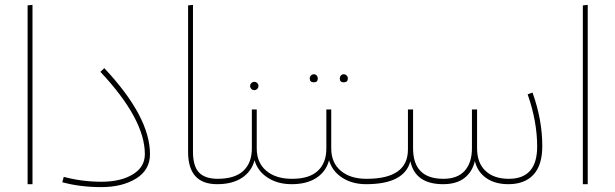

<svg xmlns="http://www.w3.org/2000/svg" viewBox="-20 -754 2519 786"><path d="M113 0H93V-732L113 -734Z M395 12Q308 12 235 -8L241 -30Q316 -10 395 -10Q474 -10 523.5 -40Q573 -70 573 -123Q573 -266 391 -460L407 -475Q594 -276 594 -123Q594 -58 537 -23Q480 12 395 12Z M750 -132V-732L770 -734V-133Q770 -74 794.5 -48Q819 -22 872 -22L884 -11L869 0Q750 0 750 -132Z M1033 -390Q1028 -385 1021 -385Q1014 -385 1009 -390Q1004 -395 1004 -402Q1004 -409 1009 -414Q1014 -419 1021 -419Q1028 -419 1033 -414Q1038 -409 1038 -402Q1038 -395 1033 -390ZM1175 -22 1189 -11 1174 0Q1117 0 1076 -26.5Q1035 -53 1022 -98Q1010 -52 970.5 -26Q931 0 869 0L854 -11L871 -22Q941 -22 976 -54.5Q1011 -87 1011 -146V-306H1031V-146Q1031 -88 1070 -55Q1109 -22 1175 -22Z M1265 -417Q1248 -417 1248 -433Q1248 -440 1253 -445Q1258 -450 1265 -450Q1272 -450 1276.5 -445Q1281 -440 1281 -433Q1281 -417 1265 -417ZM1387 -417Q1371 -417 1371 -433Q1371 -440 1375.5 -445Q1380 -450 1387 -450Q1394 -450 1399 -445Q1404 -440 1404 -433Q1404 -417 1387 -417ZM1480 -22 1494 -11 1479 0Q1422 0 1381 -26.5Q1340 -53 1327 -98Q1315 -52 1275.5 -26Q1236 0 1174 0L1159 -11L1176 -22Q1246 -22 1281 -54.5Q1316 -87 1316 -146V-306H1336V-146Q1336 -88 1375 -55Q1414 -22 1480 -22Z M2160 -375Q2200 -264 2200 -156Q2200 -78 2164 -39Q2128 0 2061 0Q2006 0 1970 -25.5Q1934 -51 1924 -95Q1914 -51 1881.5 -25.5Q1849 0 1794 0Q1680 0 1660 -94Q1635 0 1479 0L1464 -11L1481 -22Q1650 -22 1650 -142V-306H1671V-147Q1671 -22 1795 -22Q1853 -22 1882.5 -55Q1912 -88 1912 -147V-306H1933V-147Q1933 -87 1967.5 -54.5Q2002 -22 2063 -22Q2179 -22 2179 -154Q2179 -257 2140 -368Z M2386 0H2366V-732L2386 -734Z"/></svg>

Font: FiraGO Thin
Style: Regular
Weight: 100
Designer: bBox Type
Foundry: bBox Type GmbH
Version: Version 1.001;PS 001.001;hotconv 1.0.88;makeotf.lib2.5.64775